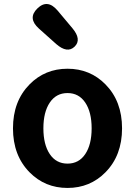

<svg xmlns="http://www.w3.org/2000/svg" viewBox="-20 -913 666 947"><path d="M126 -63Q44 -146 44 -280Q44 -414 126 -497Q202 -574 313 -574Q424 -574 500 -497Q582 -414 582 -280Q582 -146 500 -63Q424 14 313 14Q202 14 126 -63ZM225.5 -153Q257 -106 313 -106Q369 -106 400.5 -153Q432 -200 432 -280Q432 -360 400.5 -407Q369 -454 313 -454Q257 -454 225.5 -407Q194 -360 194 -280Q194 -200 225.5 -153ZM348 -683Q312 -648 257 -696L172 -772Q115 -823 164 -871Q214 -920 264 -861L337 -774Q384 -718 348 -683Z"/></svg>

Font: Resource Han Rounded JP
Style: Bold
Weight: 700
Designer: Cyano Hao (round all glyphs); Ryoko NISHIZUKA 西塚涼子 (kana, bopomofo & ideographs); Paul D. Hunt (Latin, Greek & Cyrillic)
Foundry: Cyano Hao
Version: 0.990